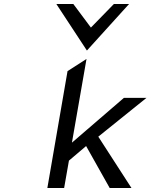

<svg xmlns="http://www.w3.org/2000/svg" viewBox="-20 -941 798 961"><path d="M415 -688 626 -921H550L435 -803L347 -921H262ZM472 -257 713 -451H600L340 -227L413 -646L318 -585L217 0H301L325 -137L411 -210L529 0H638Z"/></svg>

Font: Charger Monospace
Style: Regular
Weight: 400
Designer: Jasper
Foundry: Cannot Into Space Fonts
Version: Version 0.980